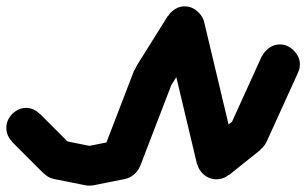

<svg xmlns="http://www.w3.org/2000/svg" viewBox="-32 -583 965 605"><path d="M-12 -180Q-12 -163 -3.5 -149Q5 -135 19 -126.5Q33 -118 50 -118Q67 -118 81 -126.5Q95 -135 104 -149Q113 -163 113 -180Q113 -197 104 -211Q95 -225 81 -234Q67 -243 50 -243Q33 -243 19 -234Q5 -225 -3.5 -211Q-12 -197 -12 -180Z M94 -224 6 -136 106 -36 194 -124Z M88 -80Q88 -63 96.5 -49Q105 -35 119 -26.5Q133 -18 150 -18Q167 -18 181 -26.5Q195 -35 204 -49Q213 -63 213 -80Q213 -97 204 -111Q195 -125 181 -134Q167 -143 150 -143Q133 -143 119 -134Q105 -125 96.5 -111Q88 -97 88 -80Z M162 -141 138 -19 238 1 262 -121Z M188 -60Q188 -43 196.5 -29Q205 -15 219 -6.5Q233 2 250 2Q267 2 281 -6.5Q295 -15 304 -29Q313 -43 313 -60Q313 -77 304 -91Q295 -105 281 -114Q267 -123 250 -123Q233 -123 219 -114Q205 -105 196.5 -91Q188 -77 188 -60Z M238 -121 262 1 362 -19 338 -141Z M288 -80Q288 -63 296.5 -49Q305 -35 319 -26.5Q333 -18 350 -18Q367 -18 381 -26.5Q395 -35 404 -49Q413 -63 413 -80Q413 -97 404 -111Q395 -125 381 -134Q367 -143 350 -143Q333 -143 319 -134Q305 -125 296.5 -111Q288 -97 288 -80Z M291 -102 409 -58 509 -318 391 -362Z M388 -340Q388 -323 396.5 -309Q405 -295 419 -286.5Q433 -278 450 -278Q467 -278 481 -286.5Q495 -295 504 -309Q513 -323 513 -340Q513 -357 504 -371Q495 -385 481 -394Q467 -403 450 -403Q433 -403 419 -394Q405 -385 396.5 -371Q388 -357 388 -340Z M397 -373 503 -307 603 -467 497 -533Z M488 -500Q488 -483 496.5 -469Q505 -455 519 -446.5Q533 -438 550 -438Q567 -438 581 -446.5Q595 -455 604 -469Q613 -483 613 -500Q613 -517 604 -531Q595 -545 581 -554Q567 -563 550 -563Q533 -563 519 -554Q505 -545 496.5 -531Q488 -517 488 -500Z M611 -515 489 -485 589 -65 711 -95Z M588 -80Q588 -63 596.5 -49Q605 -35 619 -26.5Q633 -18 650 -18Q667 -18 681 -26.5Q695 -35 704 -49Q713 -63 713 -80Q713 -97 704 -111Q695 -125 681 -134Q667 -143 650 -143Q633 -143 619 -134Q605 -125 596.5 -111Q588 -97 588 -80Z M611 -129 689 -31 789 -111 711 -209Z M688 -160Q688 -143 696.5 -129Q705 -115 719 -106.5Q733 -98 750 -98Q767 -98 781 -106.5Q795 -115 804 -129Q813 -143 813 -160Q813 -177 804 -191Q795 -205 781 -214Q767 -223 750 -223Q733 -223 719 -214Q705 -205 696.5 -191Q688 -177 688 -160Z M693 -186 807 -134 907 -354 793 -406Z M788 -380Q788 -363 796.5 -349Q805 -335 819 -326.5Q833 -318 850 -318Q867 -318 881 -326.5Q895 -335 904 -349Q913 -363 913 -380Q913 -397 904 -411Q895 -425 881 -434Q867 -443 850 -443Q833 -443 819 -434Q805 -425 796.5 -411Q788 -397 788 -380Z"/></svg>

Font: Linefont Medium
Style: Regular
Weight: 500
Monospace: yes
Version: Version 3.002;gftools[0.9.33]